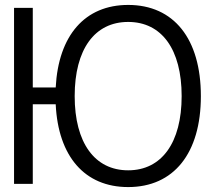

<svg xmlns="http://www.w3.org/2000/svg" viewBox="-20 -746 862 779"><path d="M113 0V-323H206C216 -111 324 13 500 13C685 13 795 -124 795 -356C795 -589 685 -726 500 -726C325 -726 217 -603 206 -391H113V-714H37V0ZM283 -356C283 -546 364 -657 500 -657C636 -657 717 -546 717 -356C717 -167 636 -55 500 -55C364 -55 283 -167 283 -356Z"/></svg>

Font: Non Bureau Light
Style: Regular
Weight: 300
Designer: Jona Saucedo
Foundry: Non Foundry
Version: Version 1.000;FEAKit 1.0